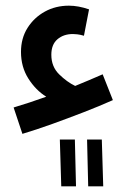

<svg xmlns="http://www.w3.org/2000/svg" viewBox="-20 -420 454 677"><path d="M59 52 28 -41Q82 -57 143 -79Q106 -102 80 -143Q54 -184 54 -237Q54 -285 77 -321.5Q100 -358 138 -379Q176 -400 223 -400Q256 -400 294 -387L276 -294Q262 -298 252.5 -299Q243 -300 237 -300Q204 -300 182.5 -281.5Q161 -263 161 -227Q161 -185 188.5 -158Q216 -131 245 -117Q294 -137 342 -158L378 -67Q331 -46 275.5 -24.5Q220 -3 164.5 17Q109 37 59 52ZM291 237 287 72H339L344 237ZM196 237 191 72H244L248 237Z"/></svg>

Font: Noto Sans Arabic ExtCond SemBd
Style: Regular
Weight: 600
Width: 2
Designer: Monotype Design Team, Nadine Chahine, Nizar Qandah and Khaled Hosny
Foundry: Monotype Imaging Inc.
Version: Version 2.012; ttfautohint (v1.8.4.7-5d5b)